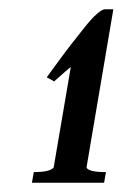

<svg xmlns="http://www.w3.org/2000/svg" viewBox="-20 -675 284 415"><path d="M81 -508Q87 -516 104.5 -540Q122 -564 134.5 -580Q147 -596 162.5 -615.5Q178 -635 189.5 -645Q201 -655 207 -655H225L167 -313Q171 -303 209 -303L205 -280H49L53 -303Q88 -303 96 -313L133 -530Q127 -526 97 -499Z"/></svg>

Font: Judson
Style: Italic
Weight: 400
Italic angle: -9.5°
Version: Version 20110429